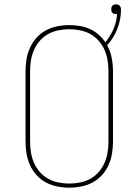

<svg xmlns="http://www.w3.org/2000/svg" viewBox="-20 -859 640 887"><path d="M300 8Q272 8 244.5 2.5Q217 -3 192.5 -16Q168 -29 149 -50Q130 -71 118.5 -96.5Q107 -122 102.5 -149.5Q98 -177 98 -205V-530Q98 -558 102.5 -585.5Q107 -613 118.5 -638.5Q130 -664 149 -685Q168 -706 192.5 -719Q217 -732 244.5 -737.5Q272 -743 300 -743Q324 -743 348 -739Q372 -735 394 -725.5Q416 -716 434.5 -700Q453 -684 467 -664Q490 -692 504.5 -725.5Q519 -759 521 -795Q520 -794 518.5 -794Q517 -794 515 -794Q511 -794 506.5 -795.5Q502 -797 499 -800Q496 -803 495 -807.5Q494 -812 494 -816Q494 -821 495 -825.5Q496 -830 499.5 -833Q503 -836 507.5 -837.5Q512 -839 516 -839Q521 -839 525.5 -837.5Q530 -836 533 -832.5Q536 -829 537.5 -824.5Q539 -820 539 -815Q539 -770 522.5 -727Q506 -684 475 -650Q490 -623 496 -592Q502 -561 502 -530V-205Q502 -177 497.5 -149.5Q493 -122 481.5 -96.5Q470 -71 451 -50Q432 -29 407.5 -16Q383 -3 355.5 2.5Q328 8 300 8ZM300 -11Q325 -11 350 -16Q375 -21 397 -33Q419 -45 436 -64.5Q453 -84 463 -107Q473 -130 477 -155Q481 -180 481 -205V-530Q481 -555 477 -580Q473 -605 463 -628Q453 -651 436 -670.5Q419 -690 397 -702Q375 -714 350 -719Q325 -724 300 -724Q275 -724 250 -719Q225 -714 203 -702Q181 -690 164 -670.5Q147 -651 137 -628Q127 -605 123 -580Q119 -555 119 -530V-205Q119 -180 123 -155Q127 -130 137 -107Q147 -84 164 -64.5Q181 -45 203 -33Q225 -21 250 -16Q275 -11 300 -11Z"/></svg>

Font: Iosevka Etoile Thin
Style: Regular
Weight: 100
Designer: Belleve Invis
Foundry: Belleve Invis
Version: Version 22.1.2; ttfautohint (v1.8.4)